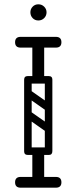

<svg xmlns="http://www.w3.org/2000/svg" viewBox="-20 -871 355 891"><path d="M157 -486Q130 -486 130 -512V-671Q130 -697 157 -697Q185 -697 185 -671V-512Q185 -486 157 -486ZM76 -650Q50 -650 50 -675Q50 -700 76 -700H239Q265 -700 265 -675Q265 -650 239 -650ZM76 0Q50 0 50 -25Q50 -50 76 -50H239Q265 -50 265 -25Q265 0 239 0ZM92 -501Q92 -518 109 -518H206Q223 -518 223 -501Q223 -483 207 -483H109Q102 -483 97 -487.5Q92 -492 92 -501ZM92 -170Q92 -187 109 -187H206Q223 -187 223 -170Q223 -152 207 -152H109Q102 -152 97 -156.5Q92 -161 92 -170ZM157 -3Q130 -3 130 -29V-158Q130 -184 157 -184Q185 -184 185 -158V-29Q185 -3 157 -3ZM98 -350Q108 -363 121 -354L215 -288Q229 -279 218 -263Q208 -250 195 -259L101 -325Q96 -329 94.5 -336Q93 -343 98 -350ZM98 -448Q108 -461 121 -452L215 -386Q229 -377 218 -361Q208 -348 195 -357L101 -423Q96 -427 94.5 -434Q93 -441 98 -448ZM205 -152Q188 -152 188 -169V-501Q188 -518 205 -518Q223 -518 223 -502V-170Q223 -152 205 -152ZM109 -152Q92 -152 92 -169V-501Q92 -518 109 -518Q127 -518 127 -502V-170Q127 -152 109 -152ZM158 -776Q142 -776 131.5 -787Q121 -798 121 -814Q121 -829 131.5 -840Q142 -851 158 -851Q174 -851 185 -840Q196 -829 196 -814Q196 -798 185 -787Q174 -776 158 -776Z"/></svg>

Font: Agu Display Uzo
Style: Regular
Weight: 400
Designer: Oluwaseun Badejo
Version: Version 1.103